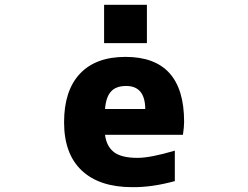

<svg xmlns="http://www.w3.org/2000/svg" viewBox="-20 -774 1040 806"><path d="M420.9 -208Q426.8 -160.2 458 -135.7Q489.3 -111.3 557.6 -111.3Q611.3 -111.3 713.9 -141.6V-13.7Q617.2 12.7 535.2 11.7Q397.5 11.7 323.2 -58.1Q249 -127.9 249 -260.7Q249 -393.6 315.4 -464.4Q381.8 -535.2 506.8 -535.2Q752.9 -535.2 752.9 -262.7Q752.9 -242.2 748 -208ZM420.9 -316.4H589.8Q588.9 -413.1 509.8 -413.1Q466.8 -413.1 445.8 -389.6Q424.8 -366.2 420.9 -316.4ZM417 -592.8V-753.9H596.7V-592.8Z"/></svg>

Font: Gen Shin Gothic Monospace Heavy
Style: Bold
Weight: 800
Designer: [Source Han Sans]
Ryoko NISHIZUKA  (kana & ideographs); Paul D. Hunt (Latin, Greek & Cyrillic); Wenlong ZHANG  (bopomofo
Version: Version 1.002.20150607